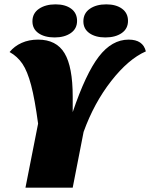

<svg xmlns="http://www.w3.org/2000/svg" viewBox="-20 -862 690 882"><path d="M571 -680Q637 -680 650 -626Q570 -591 491 -490Q412 -389 364 -256L314 0H97L155 -294Q140 -406 123 -470.5Q106 -535 83 -569Q60 -603 24 -623Q46 -650 79.5 -665Q113 -680 155 -680Q239 -680 276.5 -617.5Q314 -555 314 -418V-347Q374 -524 434 -602Q494 -680 571 -680ZM334 -766Q334 -730 305 -710Q276 -690 231 -690Q185 -690 157 -709.5Q129 -729 129 -764Q129 -801 159 -821.5Q189 -842 235 -842Q280 -842 307 -822Q334 -802 334 -766ZM568 -766Q568 -730 539 -710Q510 -690 464 -690Q419 -690 391 -709.5Q363 -729 363 -764Q363 -801 392.5 -821.5Q422 -842 468 -842Q513 -842 540.5 -822Q568 -802 568 -766Z"/></svg>

Font: Sansita ExtraBold Italic
Style: Regular
Weight: 800
Italic angle: -11°
Designer: Pablo Cosgaya
Foundry: Omnibus-Type
Version: Version 1.006